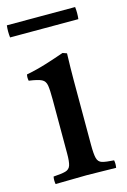

<svg xmlns="http://www.w3.org/2000/svg" viewBox="-105 -713 508 766"><g transform="rotate(-15 149.0 -330.0)"><path d="M277 1Q249 1 220 0Q191 -1 156 -1Q124 -1 90.5 0Q57 1 27 1Q24 -15 27 -30Q61 -32 77 -36.5Q93 -41 98 -56Q103 -71 103 -104V-328Q103 -367 100 -386Q97 -405 82 -412.5Q67 -420 30 -425Q27 -439 30 -451Q72 -459 112 -471.5Q152 -484 189 -497L206 -491Q205 -460 204.5 -433Q204 -406 204 -382V-114Q204 -75 208.5 -58Q213 -41 228.5 -36.5Q244 -32 277 -30Q280 -15 277 1ZM3 -661H285Q288 -636 285 -611H3Q0 -636 3 -661Z"/></g></svg>

Font: Tiro Devanagari Marathi
Style: Regular
Weight: 400
Designer: Devanagari: John Hudson & Fiona Ross. Latin: John Hudson.
Foundry: Tiro Typeworks Ltd.
Version: Version 1.52